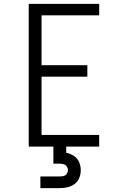

<svg xmlns="http://www.w3.org/2000/svg" viewBox="-20 -755 616 989"><path d="M128 0H491V-60H194V-360H430V-419H194V-676H491V-735H128ZM188 214H288Q308 214 328 209.5Q348 205 364.5 192.5Q381 180 388.5 161Q396 142 396 121Q396 100 387.5 80Q379 60 360.5 48Q342 36 321 32V0H255V88H288Q298 88 308 91Q318 94 324 102.5Q330 111 330 121Q330 131 324 140Q318 149 308 151.5Q298 154 288 154H188Z"/></svg>

Font: Iosevka Sparkle Light
Style: Regular
Weight: 300
Designer: Belleve Invis
Foundry: Belleve Invis
Version: Version 4.5.0; ttfautohint (v1.8.3)